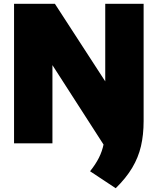

<svg xmlns="http://www.w3.org/2000/svg" viewBox="-20 -760 836 1018"><path d="M565 62.5 225 -466H258V0H54.5V-740H271L588 -251.5ZM593.5 238 457.5 148Q486.5 112 504.2 77Q522 42 530 1.8Q538 -38.5 538 -90V-740H741.5V-118Q741.5 -45.5 727.5 14.8Q713.5 75 681.2 129.2Q649 183.5 593.5 238Z"/></svg>

Font: Encode Sans SC Condensed Thin Black
Style: Regular
Weight: 900
Version: Version 3.002